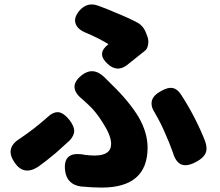

<svg xmlns="http://www.w3.org/2000/svg" viewBox="-20 -805 995 869"><path d="M440 44Q399 44 346 39Q284 30 275 -30Q262 -125 365 -104Q388 -101 408 -101Q483 -101 483 -154Q483 -191 445 -250Q414 -300 380 -331Q376 -335 367.5 -342.5Q359 -350 355 -354Q283 -410 348 -463Q401 -506 453 -455Q468 -440 483 -425Q565 -346 608 -274Q648 -204 648 -137Q648 44 440 44ZM47 -68Q0 -134 69 -177Q136 -222 193 -273Q221 -300 246 -297Q270 -293 295 -261Q315 -235 316 -213Q316 -191 294 -168Q265 -141 233 -113Q189 -76 154 -51Q88 -8 47 -68ZM762 -116Q745 -163 729 -198Q708 -248 682 -292Q639 -357 711 -394Q740 -410 759 -407Q781 -404 798 -379Q864 -278 908 -167Q920 -134 910.5 -112Q901 -90 869 -73Q827 -50 801 -60.5Q775 -71 762 -116ZM467 -516Q415 -563 471 -605Q427 -632 373 -655Q333 -670 323 -696Q312 -723 338 -755Q373 -797 422 -780Q467 -764 505 -747Q560 -725 605 -701Q628 -687 639 -661L647 -640Q654 -622 650 -602Q647 -584 637 -576Q627 -568 603 -549Q569 -522 553 -509Q509 -477 467 -516Z"/></svg>

Font: GenSenRounded TW H
Style: Regular
Weight: 900
Version: Version 1.501;PS 1;hotconv 16.6.51;makeotf.lib2.5.65220